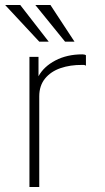

<svg xmlns="http://www.w3.org/2000/svg" viewBox="-32 -743 416 763"><path d="M85 -517H121V-440Q142 -478.5 188.2 -502.8Q234.5 -527 295 -527Q299.5 -527 303 -526.2Q306.5 -525.5 309.5 -523.5V-482Q305 -484.5 301.5 -485H295Q247 -485.5 208.5 -472.2Q170 -459 147 -430.8Q124 -402.5 124 -360V0H85ZM264 -577.5H226.5L108.5 -723H168.5ZM161.5 -577.5H124L-11.5 -723H48.5Z"/></svg>

Font: Public Sans VF
Style: Regular
Weight: 400
Designer: Pablo Impallari, Rodrigo Fuenzalida (Modified by Dan O. Williams and USWDS)
Version: Version 1.003